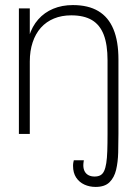

<svg xmlns="http://www.w3.org/2000/svg" viewBox="-20 -528 537 757"><path d="M357 209Q333 209 312.8 199.8Q292.5 190.5 280.2 172Q268 153.5 268 126Q268 118.5 269 113.2Q270 108 271 104H310.5Q309.5 111 309 115Q308.5 119 308.5 123Q308.5 138 314 148Q319.5 158 329.5 163Q339.5 168 353 168Q366.5 168 375.8 163Q385 158 390.5 146.2Q396 134.5 399 115.2Q402 96 403 67.5Q404 39 404 0V-290Q404 -352 389 -391Q374 -430 342.5 -448.8Q311 -467.5 261 -467.5Q223 -467.5 192.8 -455Q162.5 -442.5 141.2 -418.8Q120 -395 108.8 -361.2Q97.5 -327.5 97.5 -285.5V0H54.5V-495H97.5V-380.5L94.5 -385Q106.5 -424 130.8 -451.5Q155 -479 189.8 -493.5Q224.5 -508 267.5 -508Q328 -508 367.8 -484.2Q407.5 -460.5 427.2 -413Q447 -365.5 447 -293.5V0Q447 37 446 74Q445 111 437.8 141.5Q430.5 172 411.8 190.5Q393 209 357 209Z"/></svg>

Font: Russolo 10pt ExtraLight
Style: Regular
Weight: 200
Designer: Micah Stupak-Hahn
Version: Version 1.000